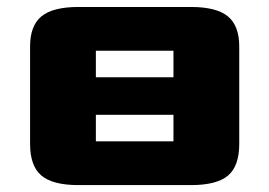

<svg xmlns="http://www.w3.org/2000/svg" viewBox="-20 -531 780 556"><path d="M207.1 5Q132.3 5 99.7 -22.8Q67.1 -50.5 67.1 -114V-396.7Q67.1 -456.5 100.1 -483.7Q133.1 -510.8 207.1 -510.8H532.8Q606.8 -510.8 639.8 -483.7Q672.8 -456.5 672.8 -396.7V-114Q672.8 -50.5 640.6 -22.8Q608.3 5 532.8 5ZM257.6 -198.5V-121.7Q257.6 -121.7 257.6 -121.7Q257.6 -121.7 257.6 -121.7H482.3Q482.3 -121.7 482.3 -121.7Q482.3 -121.7 482.3 -121.7V-198.5ZM257.6 -307.3H482.3V-384.1Q482.3 -384.1 482.3 -384.1Q482.3 -384.1 482.3 -384.1H257.6Q257.6 -384.1 257.6 -384.1Q257.6 -384.1 257.6 -384.1Z"/></svg>

Font: Science Gothic
Style: Regular
Weight: 400
Designer: Thomas Phinney, Vassil Kateliev, Brandon Buerkle
Foundry: Font Detective LLC
Version: Version 1.018